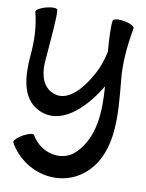

<svg xmlns="http://www.w3.org/2000/svg" viewBox="-100 -628 823 1083"><g transform="rotate(10 311.0 -86.5)"><path d="M20 -517C41 -437 44 -353 36 -271C26 -155 33 -28 131 24C261 93 394 -26 480 -172C491 -29 486 119 387 218C314 291 189 264 134 169C129 159 100 166 70 183C40 200 20 222 26 231C122 398 344 438 475 307C603 179 582 -30 564 -218C553 -319 564 -422 582 -522C583 -533 557 -547 523 -553C489 -559 460 -555 458 -544C453 -512 456 -442 462 -367C453 -321 438 -276 415 -234C360 -134 277 -40 189 -87C129 -118 117 -193 124 -263C132 -359 147 -525 140 -550C138 -560 108 -561 75 -552C42 -543 17 -528 20 -517Z"/></g></svg>

Font: Nupuram
Style: Bold
Weight: 700
Designer: Santhosh Thottingal (santhosh.thottingal@gmail.com)
Foundry: SMC
Version: Version 1.000